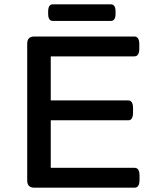

<svg xmlns="http://www.w3.org/2000/svg" viewBox="-20 -869 678 889"><path d="M139 0Q106 0 106 -33V-667Q106 -700 139 -700H602Q625 -700 625 -664V-644Q625 -608 602 -608H215V-404H574Q596 -404 596 -368V-348Q596 -312 574 -312H215V-92H603Q626 -92 626 -56V-36Q626 0 603 0ZM225 -772Q203 -772 203 -805V-816Q203 -849 225 -849H493Q515 -849 515 -816V-805Q515 -772 493 -772Z"/></svg>

Font: Asap Expanded Medium
Style: Regular
Weight: 500
Width: 7
Designer: Pablo Cosgaya
Foundry: Omnibus-Type
Version: Version 3.001